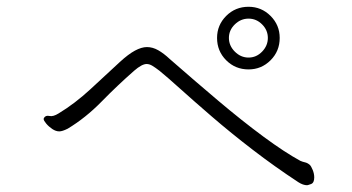

<svg xmlns="http://www.w3.org/2000/svg" viewBox="-20 -664 1040 567"><path d="M714 -459Q752 -459 779 -486Q806 -513 806 -552Q806 -590 779 -617Q752 -644 714 -644Q675 -644 648 -617Q621 -590 621 -552Q621 -513 648 -486Q675 -459 714 -459ZM714 -494Q691 -494 673.5 -511.5Q656 -529 656 -552Q656 -575 673.5 -592Q691 -609 714 -609Q737 -609 754 -592Q771 -575 771 -552Q771 -529 754 -511.5Q737 -494 714 -494ZM867 -189Q821 -214 758 -260.5Q695 -307 624 -367Q553 -427 481 -490Q464 -506 447.5 -515.5Q431 -525 414 -525Q398 -525 378.5 -514.5Q359 -504 334 -481Q293 -443 247 -400.5Q201 -358 153 -329Q137 -319 126 -321.5Q115 -324 110 -316Q109 -315 109 -312Q109 -308 116.5 -299Q124 -290 134.5 -283Q145 -276 155 -276Q164 -276 180 -284Q233 -316 280 -364Q327 -412 376 -455Q399 -475 413 -475Q421 -475 429.5 -470Q438 -465 451 -455Q472 -438 512 -402Q552 -366 606.5 -319Q661 -272 726 -222Q791 -172 861 -126Q875 -117 887 -117Q889 -117 898.5 -120.5Q908 -124 908 -140Q908 -151 903.5 -162Q899 -173 895 -177Q888 -183 881 -184.5Q874 -186 867 -189Z"/></svg>

Font: Klee One
Style: Regular
Weight: 400
Designer: Fontworks Inc.
Foundry: Fontworks Inc.
Version: Version 1.100